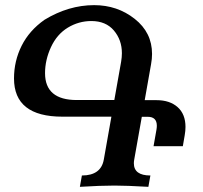

<svg xmlns="http://www.w3.org/2000/svg" viewBox="-20 -723 784 743"><path d="M422.4 -335.9 448.7 -483.9Q451.7 -501.5 451.7 -517.1Q451.7 -568.4 420.7 -605Q389.6 -641.6 333.5 -641.6Q284.7 -641.6 242.4 -616Q200.2 -590.3 177.2 -540.5Q154.3 -490.7 154.3 -439.9Q154.3 -335.9 277.3 -335.9ZM554.2 0Q469.7 -4.9 423.3 -4.9Q369.1 -4.9 289.1 0L296.9 -43.9Q371.1 -43.9 381.8 -106L411.1 -271.5H221.7Q34.2 -271.5 34.2 -419.4Q34.2 -486.8 63.7 -545.9Q93.3 -605 152.3 -646.5Q245.6 -703.1 344.2 -703.1Q434.1 -703.1 501.2 -650.1Q568.4 -597.2 568.4 -514.2Q568.4 -495.1 564.5 -474.1L540 -335.4H585.9Q637.2 -335.4 667.5 -308.3Q697.8 -281.2 697.8 -231.9Q697.8 -216.8 694.8 -199.7L687.5 -157.2H574.2L585.4 -220.7Q586.9 -229.5 586.9 -236.3Q586.9 -271 551.8 -271H528.8L499.5 -106Q498 -98.1 498 -91.3Q498 -43.9 562 -43.9Z"/></svg>

Font: Kelvinch
Style: Bold Italic
Weight: 700
Italic angle: -10°
Designer: Paul James Miller
Foundry: High-Logic / Made with FontCreator
Version: Version 3.30 September 23, 2016